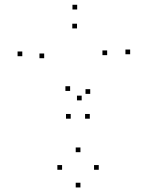

<svg xmlns="http://www.w3.org/2000/svg" viewBox="-20 -772 660 814"><path d="M326.3 -346.5V-366.5H306.3V-346.5ZM531.8 -542V-562H511.8V-542ZM307.2 -731.8V-751.8H287.2V-731.8ZM74.5 -533.7V-553.7H54.5V-533.7ZM167.3 -525.2V-545.2H147.3V-525.2ZM306.5 -651.5V-671.5H286.5V-651.5ZM434.3 -538.2V-558.2H414.3V-538.2ZM277.3 -386.5V-406.5H257.3V-386.5ZM279.8 -268.8V-288.8H259.8V-268.8ZM360.7 -268.8V-288.8H340.7V-268.8ZM362.5 -374V-394H342.5V-374ZM398.7 -52.2V-72.2H378.7V-52.2ZM321 -126.8V-146.8H301V-126.8ZM243.2 -52.2V-72.2H223.2V-52.2ZM321 22.7V2.7H301V22.7Z"/></svg>

Font: Monaspace Radon Dots Var
Style: Regular
Weight: 400
Designer: Riley Cran and the Lettermatic Team
Version: Version 1.100 (Monaspace Radon Dots)